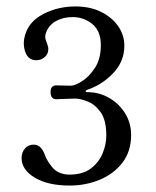

<svg xmlns="http://www.w3.org/2000/svg" viewBox="-20 -758 484 596"><path d="M196 -182Q129 -182 88 -206.5Q47 -231 47 -268Q47 -285 57.5 -297Q68 -309 84 -309Q98 -309 106.5 -299.5Q115 -290 120 -275Q126 -259 142 -239Q152 -227 166 -221.5Q180 -216 195 -216Q237 -216 262 -235Q287 -254 298.5 -282Q310 -310 310 -337Q310 -385 292.5 -409.5Q275 -434 252 -443Q229 -452 213 -452Q199 -452 180 -451Q161 -450 155 -450Q137 -450 137 -472Q137 -493 155 -493Q163 -493 176 -492.5Q189 -492 200 -492Q212 -492 234 -505.5Q256 -519 274.5 -547Q293 -575 293 -618Q293 -662 266.5 -683.5Q240 -705 205 -705Q177 -705 154.5 -693Q132 -681 123 -657Q119 -646 121 -638Q123 -630 126 -623Q127 -619 128.5 -615Q130 -611 130 -606Q130 -590 118.5 -580.5Q107 -571 93 -571Q68 -571 59 -595.5Q50 -620 57 -646Q68 -690 113.5 -714Q159 -738 214 -738Q260 -738 294 -721Q328 -704 347 -676.5Q366 -649 366 -616Q366 -567 331 -530.5Q296 -494 250 -479Q246 -478 246 -475Q246 -472 250 -472Q288 -472 319 -454Q350 -436 368.5 -406Q387 -376 387 -339Q387 -288 360 -253Q333 -218 289.5 -200Q246 -182 196 -182Z"/></svg>

Font: TsukuhouMincho
Style: Regular
Weight: 400
Designer: Iose
Foundry: Typographish
Version: Version 1.001; ttfautohint (v1.8.3)